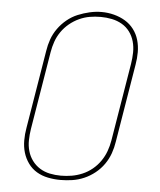

<svg xmlns="http://www.w3.org/2000/svg" viewBox="-53 -792 707 847"><g transform="rotate(5 300.0 -369.0)"><path d="M246 8Q218 8 190.5 2.5Q163 -3 140.5 -16.5Q118 -30 102.5 -51.5Q87 -73 79.5 -98.5Q72 -124 72 -152Q72 -180 77 -208L134 -553Q138 -580 147 -605.5Q156 -631 172.5 -654Q189 -677 211 -695Q233 -713 258.5 -723.5Q284 -734 310.5 -740Q337 -746 363 -746Q391 -746 418 -739Q445 -732 467.5 -718.5Q490 -705 506 -684Q522 -663 529.5 -637Q537 -611 537 -583Q537 -555 532 -527L475 -182Q471 -155 462 -129.5Q453 -104 437 -81Q421 -58 398.5 -40Q376 -22 350.5 -11Q325 0 298.5 4Q272 8 246 8Q246 8 246 8Q246 8 246 8ZM246 -11Q270 -11 294 -15Q318 -19 341.5 -29Q365 -39 385 -55.5Q405 -72 419.5 -93Q434 -114 442.5 -137.5Q451 -161 455 -185L512 -530Q516 -555 516.5 -580Q517 -605 510.5 -628.5Q504 -652 490 -671Q476 -690 455.5 -702Q435 -714 410.5 -719Q386 -724 361 -724Q336 -724 312.5 -720Q289 -716 266 -705.5Q243 -695 223 -678.5Q203 -662 188.5 -641Q174 -620 166 -597Q158 -574 154 -550L97 -205Q93 -180 92.5 -155Q92 -130 98.5 -107Q105 -84 119 -65Q133 -46 153 -33.5Q173 -21 197 -16Q221 -11 246 -11Z"/></g></svg>

Font: Iosevka Slab Thin Extended
Style: Italic
Weight: 100
Width: 7
Italic angle: -9°
Monospace: yes
Designer: Belleve Invis
Foundry: Belleve Invis
Version: Version 11.1.0; ttfautohint (v1.8.3)